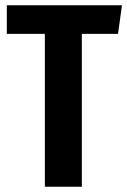

<svg xmlns="http://www.w3.org/2000/svg" viewBox="-20 -712 485 732"><path d="M430 -583H292V0H151V-583H6V-692H445Z"/></svg>

Font: Fira Sans Compressed SemiBold
Style: Regular
Weight: 600
Width: 1
Designer: bBox Type GmbH & Carrois Corporate GbR & Edenspiekermann AG
Foundry: bBox Type GmbH & Carrois Corporate GbR & Edenspiekermann AG
Version: Version 4.301